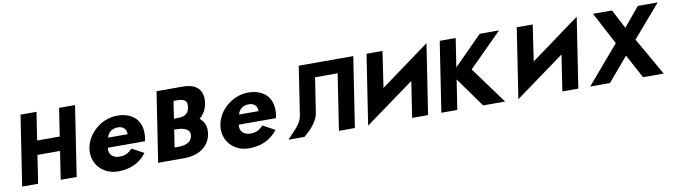

<svg xmlns="http://www.w3.org/2000/svg" viewBox="-36 -1290 6631 1893"><g transform="rotate(-10 3280.0 -344.0)"><path d="M277.3 -283.2H503.4L460.3 -1.9H620.1L727.4 -703.1H567.6L524.9 -423.5H298.8L341.5 -703.1H181.7L74.4 -1.9H234.2Z M993 -330C1003.2 -377 1042.7 -413 1103.7 -413C1155.7 -413 1188.3 -384 1188 -330ZM1345 -232C1346.9 -238 1348.6 -249 1349.7 -256C1377.2 -436 1272.3 -528 1116.3 -528C961.3 -528 815.6 -406 792.7 -256C769.9 -107 878.2 15 1033.2 15C1147.2 15 1246.9 -22 1319.7 -119L1201.5 -183C1151.5 -137 1124.8 -126 1067.8 -126C1022.8 -126 960.9 -153 973 -232Z M1664.3 -401.2 1690.9 -574.6H1711.3C1775 -574.6 1833 -570.3 1820.4 -487.9C1807.8 -405.5 1748.5 -401.2 1684.7 -401.2ZM1647.9 -294.1H1668.3C1703.2 -294.1 1813 -289.8 1800.4 -207.4C1787.8 -125 1705.5 -120.7 1641.8 -120.7H1621.4ZM1913.3 -356.1C1955 -390.1 1983.7 -438.6 1992.8 -498.1C2012.7 -628.1 1942.6 -697.8 1805.8 -697.8H1542.3L1435.5 0H1699C1835.8 0 1949.8 -67.1 1969.7 -197.2C1980.5 -267.8 1958.1 -321.3 1913.3 -356.1Z M2304 -330C2314.2 -377 2353.7 -413 2414.7 -413C2466.7 -413 2499.3 -384 2499 -330ZM2656 -232C2657.9 -238 2659.6 -249 2660.7 -256C2688.2 -436 2583.3 -528 2427.3 -528C2272.3 -528 2126.6 -406 2103.7 -256C2080.9 -107 2189.2 15 2344.2 15C2458.2 15 2557.9 -22 2630.7 -119L2512.5 -183C2462.5 -137 2435.8 -126 2378.8 -126C2333.8 -126 2271.9 -153 2284 -232Z M2967 -702.1H3512.7L3405.4 -0.9H3245.6L3331.5 -561.9H3105.4L3052.4 -215.9C3043.6 -147.1 2986.8 -70.6 2899.7 -0.9H2739.9C2815.6 -85 2880.1 -134 2892.6 -215.9Z M4138.2 -0.9 4245.5 -702.1 3751.6 -340.9 3805.2 -702.1H3645.4L3538.1 -0.9L4033.5 -361.3L3978.4 -0.9Z M4909.3 -0.9 4639.4 -369.8 4972.4 -702.1H4778.6L4494.2 -415.7L4538.1 -702.1H4378.3L4271 -0.9H4430.8L4476.3 -298.4L4689.2 -0.9Z M5642.2 -0.9 5749.5 -702.1 5255.6 -340.9 5309.2 -702.1H5149.4L5042.1 -0.9L5537.5 -361.3L5482.4 -0.9Z M6497.2 -0.9 6281.2 -378.3 6560.3 -702.1H6361.4L6202.9 -510.9L6103 -702.1H5912.6L6084 -378.3L5761.1 -0.9H5959.1L6161.4 -239.7L6290.6 -0.9Z"/></g></svg>

Font: Sztylet
Style: BdObl
Weight: 700
Foundry: Cannot Into Space Fonts, PlusOne Fonts
Version: Version 0.12